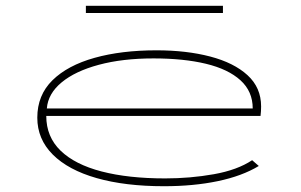

<svg xmlns="http://www.w3.org/2000/svg" viewBox="-20 -634 1040 664"><path d="M547 10Q413 10 314.5 -18Q216 -46 162.5 -99.5Q109 -153 109 -227Q109 -305 161.5 -356.5Q214 -408 307 -434Q400 -460 521 -460Q625 -460 707 -438.5Q789 -417 836 -374Q883 -331 883 -266Q883 -258 882.5 -249.5Q882 -241 881 -233H140Q140 -161 189.5 -113Q239 -65 331.5 -41Q424 -17 551 -17Q638 -17 719.5 -31.5Q801 -46 852 -80L875 -60Q817 -25 733 -7.5Q649 10 547 10ZM142 -259H854Q854 -318 811.5 -356.5Q769 -395 692 -413.5Q615 -432 511 -432Q404 -432 322 -410Q240 -388 193 -349Q146 -310 142 -259ZM277 -589V-614H751V-589Z"/></svg>

Font: Inconsolata UltraExpanded ExtraLight
Style: Regular
Weight: 200
Width: 9
Monospace: yes
Designer: Raph Levien, Cyreal, Brenton Simpson
Foundry: Raph Levien, Cyreal, Google
Version: Version 3.001; ttfautohint (v1.8.2.53-6de2)